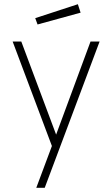

<svg xmlns="http://www.w3.org/2000/svg" viewBox="-20 -710 532 910"><path d="M226 -18 40 -513H81L246 -72L409 -513H452L192 180H152ZM147 -624 349 -690 362 -650 158 -594Z"/></svg>

Font: Lineal Thin
Style: Regular
Weight: 200
Designer: Created by Frank Adebiaye with contributions from Anton Moglia & Ariel Martín Pérez
Created by Frank ADEBIAYE with FontF
Foundry: Velvetyne Type Foundry
Version: Version 2.000;Glyphs 3.2 (3227)